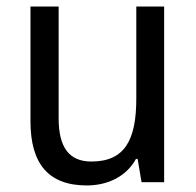

<svg xmlns="http://www.w3.org/2000/svg" viewBox="-20 -556 599 586"><path d="M481 -536H396V-255C396 -129 361 -63 259 -63C191 -63 159 -106 159 -195V-536H73V-186C73 -56 128 10 245 10C307 10 365 -16 395 -71H400L412 0H481Z"/></svg>

Font: Noto Sans Bengali SemiCondensed
Style: Regular
Weight: 400
Width: 4
Designer: Jelle Bosma - Monotype Design Team
Foundry: Monotype Imaging Inc.
Version: Version 2.003